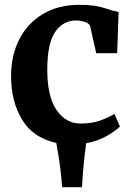

<svg xmlns="http://www.w3.org/2000/svg" viewBox="-20 -590 548 798"><path d="M26 -273Q26 -360 60.5 -427Q95 -494 158.8 -532Q222.5 -570 310.5 -570Q373 -570 411.5 -557.2Q450 -544.5 473 -540L467 -369H380L355 -479Q352.5 -492.5 333 -498.8Q313.5 -505 296 -505Q243 -505 210 -458.2Q177 -411.5 176.5 -303Q176 -189.5 214.8 -133Q253.5 -76.5 315.5 -76.5Q362 -76.5 397 -89.2Q432 -102 455.5 -116.5L478.5 -64.5Q462 -47 424.8 -25.5Q387.5 -4 338 5.5Q335 25.5 331.5 57.2Q328 89 325 124Q322 159 321 188H238Q236.5 158.5 232.2 123Q228 87.5 222.8 55.2Q217.5 23 214 4Q117.5 -17 71.8 -92.8Q26 -168.5 26 -273Z"/></svg>

Font: Merriweather
Style: Bold
Weight: 700
Designer: Eben Sorkin
Foundry: Eben Sorkin
Version: Version 2.100; ttfautohint (v1.7.19-72a1) -l 8 -r 50 -G 200 